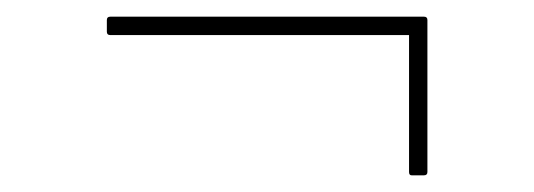

<svg xmlns="http://www.w3.org/2000/svg" viewBox="-20 -332 640 230"><path d="M473 -122Q470 -122 470 -126V-290H112Q108 -290 108 -294V-308Q108 -312 112 -312H488Q492 -312 492 -308V-126Q492 -122 488 -122Z"/></svg>

Font: Sofia Sans Thin
Style: Regular
Weight: 250
Designer: Botio Nikoltchev, Ani Petrova
Foundry: lettersoup
Version: Version 4.101